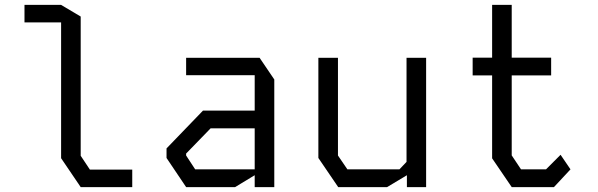

<svg xmlns="http://www.w3.org/2000/svg" viewBox="-20 -764 2440 784"><path d="M80 -744H229.5L309.5 -696.5V-128L347 -71.5H520V0H309.5L229.5 -118V-672.5H80Z M740 -528V-457H1020V-312.5H809L660 -158V-119L740 0H940L1020 -48.5V0H1100V-439.5L1040 -528ZM740 -129V-137L840 -240H1020V-72.5H777Z M1640 -528V-103L1611 -72.5H1398.5L1360 -129V-528H1280V-119L1361 0H1560.5L1641.5 -48.5V0H1720V-528Z M1989.5 -744H2069.5V-528.5H2230.5V-456H2069.5V-129.5L2107.5 -72.5H2209.5L2269 -132L2309.5 -72.5L2242 0H2069.5L1989.5 -117.5V-456H1910V-528.5H1989.5Z"/></svg>

Font: Kode Mono
Style: Regular
Weight: 400
Monospace: yes
Designer: Isa Ozler
Foundry: Kadena LLC
Version: Version 1.000;gftools[0.9.28]